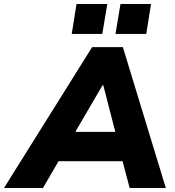

<svg xmlns="http://www.w3.org/2000/svg" viewBox="-73 -941 876 961"><path d="M-53 0 388 -705H542L757 0H576L527 -185L582 -134H178L248 -182L142 0ZM440 -514 283 -245 262 -281H546L514 -243L444 -514ZM505 -771 530 -921H683L659 -771ZM286 -771 310 -921H464L439 -771Z"/></svg>

Font: Nunito Sans 10pt Black
Style: Italic
Weight: 900
Italic angle: -9°
Designer: Vernon Adams
Foundry: Vernon Adams
Version: Version 3.101;gftools[0.9.27]